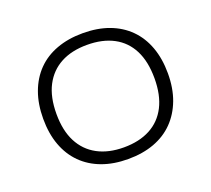

<svg xmlns="http://www.w3.org/2000/svg" viewBox="-122 -870 1137 1034"><g transform="rotate(-20 446.5 -352.5)"><path d="M446 8Q363 8 297 -16.5Q231 -41 184.5 -87.5Q138 -134 113.5 -200.5Q89 -267 89 -352Q89 -436 113.5 -503Q138 -570 184 -617Q230 -664 296.5 -688.5Q363 -713 446 -713Q530 -713 596 -688.5Q662 -664 708.5 -617.5Q755 -571 779.5 -504Q804 -437 804 -353Q804 -268 779 -201.5Q754 -135 708 -88Q662 -41 596 -16.5Q530 8 446 8ZM446 -59Q534 -59 597 -92.5Q660 -126 693.5 -191.5Q727 -257 727 -353Q727 -449 694 -514Q661 -579 598 -612.5Q535 -646 446 -646Q358 -646 295.5 -612.5Q233 -579 199 -514Q165 -449 165 -352Q165 -257 198.5 -192Q232 -127 295 -93Q358 -59 446 -59Z"/></g></svg>

Font: Nunito Sans 7pt SemiExpanded Light
Style: Regular
Weight: 300
Width: 6
Designer: Vernon Adams
Foundry: Vernon Adams
Version: Version 3.101;gftools[0.9.27]